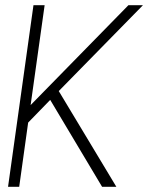

<svg xmlns="http://www.w3.org/2000/svg" viewBox="-20 -720 571 740"><path d="M428.5 0H373.5L173.5 -335L88.5 -247.5L54 0H11L109 -700H152L98 -315L475 -700H531L206.5 -369Z"/></svg>

Font: Urbanist ExtraLight
Style: Italic
Weight: 250
Version: Version 1.303